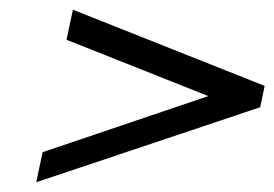

<svg xmlns="http://www.w3.org/2000/svg" viewBox="-20 -436 566 396"><path d="M409.7 -237.8 117.2 -354 130.4 -416 525.9 -258.8 516.6 -214.8 54.7 -60.1 67.9 -122.1Z"/></svg>

Font: Linux Libertine Slanted
Style: Semibold Slanted
Weight: 600
Designer: Philipp H. Poll
Foundry: Philipp H. Poll
Version: Version 5.1.1